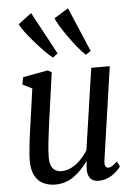

<svg xmlns="http://www.w3.org/2000/svg" viewBox="-59 -912 670 966"><g transform="rotate(-5 276.0 -429.0)"><path d="M180.5 10Q150.5 10 123.2 -2Q96 -14 79.5 -43Q63 -72 63 -123Q63 -138 64.8 -159.2Q66.5 -180.5 69.2 -204.2Q72 -228 75 -251Q78 -274 81 -294L107.5 -481.5L59.5 -506L66.5 -542.5L192.5 -565.5L212 -554.5L176.5 -300Q173 -274 170 -249.5Q167 -225 164.5 -203Q162 -181 160.8 -162.5Q159.5 -144 159.5 -129Q159.5 -100 168 -83.8Q176.5 -67.5 189.8 -61Q203 -54.5 217 -54.5Q245 -54.5 270 -67.8Q295 -81 315.8 -102.5Q336.5 -124 351.5 -148L412 -559.5H505.5L437.5 -90.5Q435 -72 439 -61.8Q443 -51.5 455 -51.5Q461 -51.5 471.5 -56.8Q482 -62 499 -78.5L512.5 -53.5Q503 -38.5 486.2 -24Q469.5 -9.5 447.8 0.2Q426 10 401 10Q373 10 360 -4.2Q347 -18.5 345 -43Q344.5 -47.5 344.8 -53.8Q345 -60 345.2 -66.8Q345.5 -73.5 346.5 -80Q347.5 -86.5 348 -93H346.5Q330.5 -70.5 312.5 -51.8Q294.5 -33 274.2 -19Q254 -5 230.5 2.5Q207 10 180.5 10ZM224.5 -627.5Q207 -640.5 182.8 -665.5Q158.5 -690.5 134 -718.8Q109.5 -747 91.2 -771.8Q73 -796.5 68 -810L134.5 -860L249.5 -646.5ZM390.5 -627.5Q374 -642 351.8 -669.2Q329.5 -696.5 307.8 -727Q286 -757.5 270 -784Q254 -810.5 250 -824L321.5 -868L416.5 -644Z"/></g></svg>

Font: Merriweather 24pt SemiCondensed
Style: Italic
Weight: 400
Width: 4
Italic angle: -7.8°
Designer: Eben Sorkin
Foundry: Eben Sorkin
Version: Version 2.101